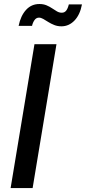

<svg xmlns="http://www.w3.org/2000/svg" viewBox="-20 -951 435 971"><path d="M265.6 -727.5 145 0H33.7L154.3 -727.5ZM290.5 -817.9Q271 -817.9 254.4 -824.5Q237.8 -831.1 224.1 -839.8Q210.4 -848.6 198.7 -855.2Q187 -861.8 177.2 -861.8Q163.1 -861.8 154.3 -849.1Q145.5 -836.4 142.1 -820.3H74.2Q84.5 -871.1 111.6 -900.9Q138.7 -930.7 179.2 -930.7Q199.7 -930.7 215.3 -924.1Q231 -917.5 243.9 -908.7Q256.8 -899.9 268.3 -893.3Q279.8 -886.7 292.5 -886.7Q306.2 -886.7 314.5 -897Q322.8 -907.2 328.1 -928.7H394.5Q384.8 -876.5 356.7 -847.2Q328.6 -817.9 290.5 -817.9Z"/></svg>

Font: Inter 16pt Medium
Style: Italic
Weight: 500
Italic angle: -9.3988°
Version: Version 4.001;git-66647c0bb